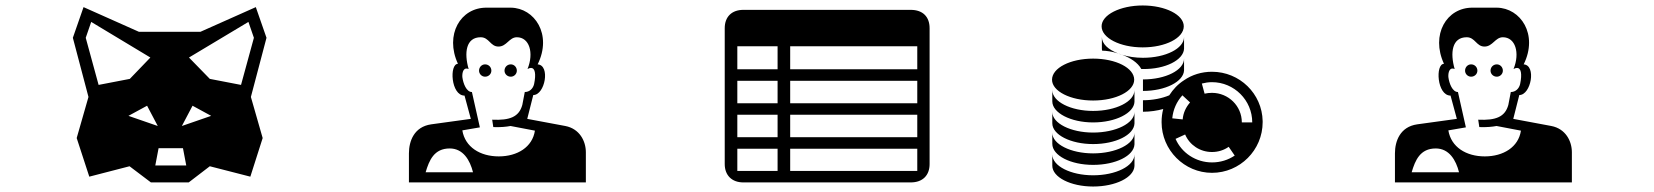

<svg xmlns="http://www.w3.org/2000/svg" viewBox="-20 -740 6040 701"><path d="M556 -280 449 -317 517 -354ZM660 -136H547L559 -199H648ZM683 -354 751 -317 644 -280ZM529 -530 454 -452 340 -430 293 -602 313 -660ZM746 -452 670 -530 887 -660 907 -602 860 -430ZM746 -133 894 -95 939 -236 896 -386 953 -602 914 -714 712 -624H487L285 -714L246 -602L303 -386L260 -236L306 -95L453 -133L531 -74H669Z M1534 -111C1547 -155 1565 -198 1622 -198C1671 -198 1696 -155 1707 -111ZM1781 -276C1808 -275 1828 -277 1844 -280L1933 -263C1924 -203 1869 -169 1801 -169C1733 -169 1678 -203 1668 -264L1732 -275L1703 -404C1683 -404 1671 -435 1668 -459C1667 -477 1673 -496 1691 -488C1674 -547 1681 -604 1735 -604C1766 -604 1770 -570 1800 -570C1830 -570 1839 -604 1867 -604C1913 -604 1930 -547 1906 -488C1911 -491 1915 -492 1919 -492C1933 -492 1938 -471 1930 -433C1926 -416 1913 -404 1896 -404L1887 -357C1875 -313 1841 -300 1777 -303ZM1729 -482C1729 -470 1739 -460 1751 -460C1764 -460 1774 -470 1774 -482C1774 -495 1764 -505 1751 -505C1739 -505 1729 -495 1729 -482ZM1927 -393C1970 -393 1990 -502 1943 -505C1997 -614 1932 -711 1845 -712H1757C1661 -713 1603 -613 1652 -507C1620 -507 1626 -391 1676 -391L1699 -306L1554 -286C1492 -277 1473 -225 1473 -180V-74H2119V-184C2119 -225 2096 -270 2044 -280L1905 -306ZM1822 -482C1822 -470 1832 -460 1845 -460C1857 -460 1867 -470 1867 -482C1867 -495 1857 -505 1845 -505C1832 -505 1822 -495 1822 -482Z M2672 -321H2819V-239H2672ZM2672 -197H2819V-116H2672ZM2865 -116V-197H3329V-116ZM2672 -571H2819V-487H2672ZM2672 -445H2819V-363H2672ZM2865 -571H3329V-487H2865ZM2865 -445H3329V-363H2865ZM2865 -321H3329V-239H2865ZM3374 -637C3374 -679 3349 -704 3305 -704H2694C2652 -704 2626 -679 2626 -637V-141C2626 -100 2652 -74 2694 -74H3305C3349 -74 3374 -100 3374 -141Z M4260 -308C4263 -340 4276 -369 4297 -392L4325 -366C4310 -349 4300 -328 4298 -304ZM4307 -249C4323 -211 4361 -185 4405 -185C4428 -185 4449 -192 4466 -204L4488 -172C4464 -156 4436 -147 4405 -147C4346 -147 4294 -182 4272 -233ZM4368 -435C4380 -438 4392 -440 4405 -440C4486 -440 4552 -374 4552 -293H4514C4514 -353 4465 -401 4405 -401C4396 -401 4386 -400 4378 -398ZM3821 -449C3821 -407 3888 -373 3971 -373C4054 -373 4121 -407 4121 -449C4121 -492 4054 -526 3971 -526C3888 -526 3821 -492 3821 -449ZM4122 -411C4122 -369 4054 -335 3971 -335C3889 -335 3822 -369 3822 -411V-370C3822 -328 3889 -293 3971 -293C4053 -293 4120 -327 4122 -368ZM4122 -331C4122 -290 4054 -256 3971 -256C3889 -256 3822 -290 3822 -331V-290C3822 -248 3889 -214 3971 -214C4053 -214 4120 -247 4122 -289ZM4122 -255C4122 -214 4054 -180 3971 -180C3889 -180 3822 -214 3822 -255V-215C3822 -172 3889 -138 3971 -138C4053 -138 4120 -171 4122 -213ZM4122 -176C4122 -134 4054 -100 3971 -100C3889 -100 3822 -134 3822 -176V-135C3822 -93 3889 -59 3971 -59C4053 -59 4120 -92 4122 -134ZM4002 -644C4002 -601 4070 -567 4152 -567C4235 -567 4302 -601 4302 -644C4302 -686 4235 -720 4152 -720C4070 -720 4002 -686 4002 -644ZM4303 -605C4303 -563 4236 -529 4153 -529C4125 -529 4099 -533 4077 -540C4072 -542 4067 -543 4062 -545C4026 -559 4003 -580 4003 -605V-564C4003 -561 4003 -558 4004 -555C4018 -555 4040 -552 4062 -545C4067 -543 4072 -541 4077 -540C4106 -529 4134 -512 4147 -488H4153C4235 -487 4301 -521 4303 -562C4303 -585 4303 -582 4303 -605ZM4153 -408C4235 -408 4301 -442 4303 -483C4303 -506 4303 -503 4303 -526C4303 -484 4236 -450 4153 -450ZM4221 -294C4221 -192 4304 -109 4405 -109C4507 -109 4590 -192 4590 -294V-298C4588 -398 4506 -478 4405 -478C4367 -478 4332 -467 4303 -447V-449C4303 -449 4303 -449 4303 -447C4281 -433 4263 -414 4249 -392C4223 -381 4189 -374 4153 -374V-332C4180 -332 4205 -336 4227 -342C4223 -327 4221 -311 4221 -294Z M5134 -111C5147 -155 5165 -198 5222 -198C5271 -198 5296 -155 5307 -111ZM5381 -276C5408 -275 5428 -277 5444 -280L5533 -263C5524 -203 5469 -169 5401 -169C5333 -169 5278 -203 5268 -264L5332 -275L5303 -404C5283 -404 5271 -435 5268 -459C5267 -477 5273 -496 5291 -488C5274 -547 5281 -604 5335 -604C5366 -604 5370 -570 5400 -570C5430 -570 5439 -604 5467 -604C5513 -604 5530 -547 5506 -488C5511 -491 5515 -492 5519 -492C5533 -492 5538 -471 5530 -433C5526 -416 5513 -404 5496 -404L5487 -357C5475 -313 5441 -300 5377 -303ZM5329 -482C5329 -470 5339 -460 5351 -460C5364 -460 5374 -470 5374 -482C5374 -495 5364 -505 5351 -505C5339 -505 5329 -495 5329 -482ZM5527 -393C5570 -393 5590 -502 5543 -505C5597 -614 5532 -711 5445 -712H5357C5261 -713 5203 -613 5252 -507C5220 -507 5226 -391 5276 -391L5299 -306L5154 -286C5092 -277 5073 -225 5073 -180V-74H5719V-184C5719 -225 5696 -270 5644 -280L5505 -306ZM5422 -482C5422 -470 5432 -460 5445 -460C5457 -460 5467 -470 5467 -482C5467 -495 5457 -505 5445 -505C5432 -505 5422 -495 5422 -482Z"/></svg>

Font: CryptoKit_GRILLE 1.4
Style: Regular
Weight: 400
Monospace: yes
Designer: Oceane Juvin
Foundry: http://www.head-geneve.ch
Version: Version 1.004